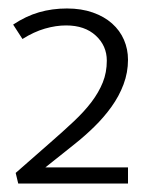

<svg xmlns="http://www.w3.org/2000/svg" viewBox="-20 -878 352 453"><path d="M136 -818Q112 -818 86 -810.5Q60 -803 33 -786L11 -820Q41 -840 72 -849Q103 -858 138 -858Q172 -858 199 -848.5Q226 -839 244.5 -822.5Q263 -806 272.5 -784Q282 -762 282 -737Q282 -707 271.5 -679Q261 -651 243 -626Q225 -601 202.5 -579Q180 -557 156 -538L87 -483H282V-445H23L17 -470L98 -541Q129 -568 154 -591.5Q179 -615 196 -637.5Q213 -660 222.5 -683.5Q232 -707 232 -735Q232 -770 206 -794Q180 -818 136 -818Z"/></svg>

Font: Mukta Malar ExtraLight
Style: Regular
Weight: 275
Designer: Aadarsh Rajan, Girish Dalvi, Yashodeep Gholap
Foundry: Ek Type
Version: Version 2.538;PS 1.000;hotconv 16.6.51;makeotf.lib2.5.65220;